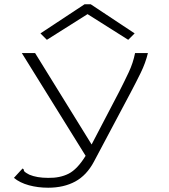

<svg xmlns="http://www.w3.org/2000/svg" viewBox="-20 -703 790 897"><path d="M205 174Q157 174 115 162.5Q73 151 45 128L79 91L86 84L91 89Q91 96 96.5 100.5Q102 105 117 113Q152 128 205 128Q260 129 300.5 108.5Q341 88 380 25L82 -455H144L408 -28L537 -275Q560 -320 581 -364.5Q602 -409 611 -455H671Q660 -409 637.5 -363Q615 -317 590 -270L419 52Q385 116 331.5 145Q278 174 205 174ZM199 -517 169 -547 375 -683H404L609 -547L579 -517L389 -637Z"/></svg>

Font: Inconsolata ExtraExpanded Light
Style: Regular
Weight: 300
Width: 8
Monospace: yes
Designer: Raph Levien, Cyreal, Brenton Simpson
Foundry: Raph Levien, Cyreal, Google
Version: Version 3.001; ttfautohint (v1.8.2.53-6de2)